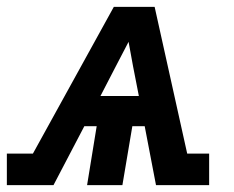

<svg xmlns="http://www.w3.org/2000/svg" viewBox="-62 -540 682 560"><path d="M-42 0V-92H34L270 -520H389L484 -92H548V0H393L360 -172H324L295 0H192L220 -172H184L94 0ZM231 -260H343L326 -347Q323 -365 319.5 -382.5Q316 -400 313 -418Q304 -400 294.5 -382.5Q285 -365 276 -347Z"/></svg>

Font: Iosevka Etoile SmBdObl
Style: Regular
Weight: 600
Italic angle: -9°
Designer: Belleve Invis
Foundry: Belleve Invis
Version: Version 15.5.2; ttfautohint (v1.8.4)